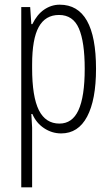

<svg xmlns="http://www.w3.org/2000/svg" viewBox="-20 -560 476 820"><path d="M231.9 -496.1Q173.8 -496.1 145.5 -444.8Q117.2 -394 117.2 -284.2V-269Q117.2 -147 146 -89.4Q174.8 -32.2 233.9 -32.2Q288.6 -32.2 314.9 -88.9Q341.8 -147 341.8 -266.1Q341.8 -380.9 316.9 -438.5Q292 -496.1 231.9 -496.1ZM241.2 9.8Q201.7 9.8 168 -12.7Q134.8 -34.7 118.2 -73.2H113.8L117.2 -15.1V240.2H70.8V-529.8H108.9L113.8 -457H118.2Q138.2 -498 168 -518.6Q199.2 -540 234.9 -540Q390.1 -540 390.1 -266.1Q390.1 -133.8 352.1 -62Q314 9.8 241.2 9.8Z"/></svg>

Font: Germano
Style: Regular
Weight: 300
Width: 3
Foundry: Ascender Corporation
Version: Version 1.10; ttfautohint (v1.5)